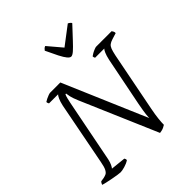

<svg xmlns="http://www.w3.org/2000/svg" viewBox="-256 -1110 1273 1273"><g transform="rotate(-45 380.5 -473.0)"><path d="M139 0Q131 0 111.5 -3Q92 -6 68.5 -10.5Q45 -15 24.5 -19.5Q4 -24 -7 -28Q-5 -33 -1.5 -39.5Q2 -46 6 -49L32 -53Q46 -56 57 -61Q68 -66 77.5 -83.5Q87 -101 94 -140L180 -584Q187 -616 196 -635Q205 -654 211 -659H126Q124 -662 122 -667Q120 -672 120 -678Q127 -683 139 -689Q151 -695 163.5 -699.5Q176 -704 182 -704H277L527 -120Q528 -137 529.5 -152.5Q531 -168 534.5 -188Q538 -208 543 -236L612 -582Q619 -614 627.5 -633Q636 -652 642 -657H556Q555 -659 553 -663.5Q551 -668 551 -675Q557 -680 569.5 -687Q582 -694 595 -699Q608 -704 612 -704H758Q761 -700 765 -692.5Q769 -685 768 -676L723 -662Q704 -656 693 -647.5Q682 -639 675.5 -622Q669 -605 662 -572L580 -154Q571 -108 567.5 -75Q564 -42 564 -20Q555 -14 545 -9.5Q535 -5 525.5 -3Q516 -1 508 0L278 -535Q262 -573 257.5 -593.5Q253 -614 252 -625H246Q243 -619 241 -613.5Q239 -608 236.5 -598Q234 -588 229 -565L141 -118Q136 -96 128.5 -80Q121 -64 115 -58L220 -47Q222 -45 224 -39Q226 -33 225 -28Q206 -15 179.5 -7.5Q153 0 139 0ZM450 -774Q439 -774 425.5 -790Q412 -806 394.5 -840Q377 -874 353 -926Q358 -932 362.5 -937Q367 -942 377 -946L460 -848L589 -946Q597 -942 603.5 -936.5Q610 -931 611 -926Q564 -876 532.5 -842Q501 -808 481.5 -791Q462 -774 450 -774Z"/></g></svg>

Font: Texturina Medium 12pt Thin
Style: Italic
Weight: 250
Italic angle: -11°
Version: Version 1.002